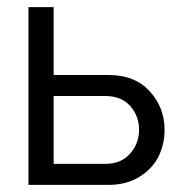

<svg xmlns="http://www.w3.org/2000/svg" viewBox="-20 -520 517 540"><path d="M60.1 -500H130.9V-309.1H285.2Q359.4 -309.1 401.1 -263.2Q442.9 -217.3 442.9 -154.8Q442.9 -114.3 425.8 -79.8Q408.7 -45.4 372.1 -22.7Q335.4 0 285.2 0H60.1ZM130.9 -250V-59.1H275.9Q320.3 -59.1 345.7 -87.6Q371.1 -116.2 371.1 -154.8Q371.1 -193.8 346.2 -221.9Q321.3 -250 275.9 -250Z"/></svg>

Font: LT Superior
Style: Regular
Weight: 400
Designer: Daniel Lyons
Foundry: LyonsType
Version: Version 1.000